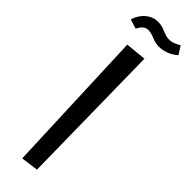

<svg xmlns="http://www.w3.org/2000/svg" viewBox="-285 -779 783 783"><g transform="rotate(45 106.5 -388.0)"><path d="M74 5 49 -626 139 -635 149 -5ZM-14 -709Q-3 -743 20.5 -762Q44 -781 72 -781Q94 -781 118 -770Q138 -761 154 -761Q167 -761 177 -764.5Q187 -768 205 -778L227 -743Q190 -711 144 -711Q126 -711 102 -721Q82 -729 69 -729Q55 -729 45 -721Q35 -713 27 -696Z"/></g></svg>

Font: FiraGO Book
Style: Italic
Weight: 350
Italic angle: -8°
Designer: bBox Type GmbH
Foundry: bBox Type GmbH
Version: Version 1.001